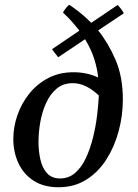

<svg xmlns="http://www.w3.org/2000/svg" viewBox="-20 -776 581 808"><path d="M245 -723Q256 -743 271 -756Q287 -746 311.5 -727Q336 -708 364 -680L475 -755Q492 -738 501 -720L393 -648Q434 -598 465.5 -526Q497 -454 497 -357Q497 -290 479.5 -224.5Q462 -159 428 -105.5Q394 -52 343.5 -20Q293 12 226 12Q164 12 121.5 -15.5Q79 -43 57.5 -89.5Q36 -136 36 -191Q36 -241 53 -290.5Q70 -340 102.5 -381Q135 -422 182 -447Q229 -472 289 -472Q346 -472 393 -450Q390 -484 377.5 -525Q365 -566 338 -611L225 -535Q218 -543 211.5 -552Q205 -561 199 -569L314 -647Q300 -665 283 -684.5Q266 -704 245 -723ZM396 -374Q370 -399 342.5 -412.5Q315 -426 286 -426Q246 -426 218.5 -403Q191 -380 174 -342.5Q157 -305 149.5 -262Q142 -219 142 -178Q142 -140 150 -104.5Q158 -69 178 -47Q198 -25 233 -25Q270 -25 297 -49Q324 -73 342 -112Q360 -151 371.5 -197.5Q383 -244 388.5 -290Q394 -336 396 -374Z"/></svg>

Font: Tiro Devanagari Marathi
Style: Italic
Weight: 400
Italic angle: -11°
Designer: Devanagari: John Hudson & Fiona Ross, assisted by Paul Hanslow. Latin: John Hudson with Paul Hanslow, assisted by Kaja S
Foundry: Tiro Typeworks Ltd.
Version: Version 1.52